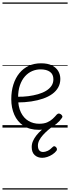

<svg xmlns="http://www.w3.org/2000/svg" viewBox="-20 -1030 566 1550"><path d="M293 18Q219 18 169.5 -15Q120 -48 95.5 -104Q71 -160 71 -229Q71 -294 88 -347.5Q105 -401 136.5 -439.5Q168 -478 212 -498.5Q256 -519 311 -519Q365 -519 399 -502Q433 -485 450 -456.5Q467 -428 467 -393Q467 -355 450 -324.5Q433 -294 402 -271.5Q371 -249 328 -234Q285 -219 232 -211Q179 -203 120 -203V-249Q165 -248 207.5 -253.5Q250 -259 287 -269.5Q324 -280 352 -297Q380 -314 395.5 -337Q411 -360 411 -390Q411 -430 383.5 -450Q356 -470 307 -470Q272 -470 239.5 -456Q207 -442 181.5 -413.5Q156 -385 141 -342Q126 -299 126 -240Q126 -168 149 -122Q172 -76 210.5 -53.5Q249 -31 296 -31Q335 -31 360.5 -42Q386 -53 404.5 -70Q423 -87 439 -106Q448 -114 455.5 -113.5Q463 -113 472 -107Q480 -101 483 -93Q486 -85 479 -77Q463 -53 436.5 -31Q410 -9 374 4.5Q338 18 293 18ZM321 244Q284 244 260 222Q236 200 236 157Q236 132 246 109Q256 86 273.5 63.5Q291 41 315.5 20Q340 -1 370 -23H414V-17Q391 0 368 20Q345 40 326.5 60.5Q308 81 297 102.5Q286 124 286 145Q286 171 297 184Q308 197 328 197Q344 197 364 188Q384 179 404 158Q410 151 417 150.5Q424 150 430 156Q438 163 439.5 171Q441 179 436 187Q423 204 403 217Q383 230 361.5 237Q340 244 321 244ZM0 490H526V500H0ZM0 -20H526V0H0ZM0 -505H526V-500H0ZM0 -1010H526V-1000H0Z"/></svg>

Font: Playwrite ES Deco Guides
Style: Regular
Weight: 400
Designer: Veronika Burian, José Scaglione
Foundry: TypeTogether
Version: Version 1.003